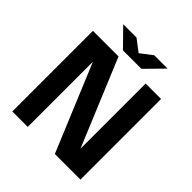

<svg xmlns="http://www.w3.org/2000/svg" viewBox="-223 -1005 1162 1162"><g transform="rotate(45 357.5 -424.0)"><path d="M430 0 143 -690H285L572 0ZM66 0V-690H198V0ZM517 0V-690H649V0ZM285 -735 433 -848H547L436 -735ZM278 -735 167 -848H281L429 -735Z"/></g></svg>

Font: Radio Canada Big SemiBold
Style: Regular
Weight: 600
Designer: Étienne Aubert Bonn
Foundry: Coppers and Brasses
Version: Version 1.001